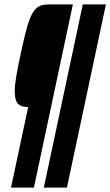

<svg xmlns="http://www.w3.org/2000/svg" viewBox="-20 -708 501 872"><path d="M30 144 108 -222Q87 -222 73.5 -228Q60 -234 53.5 -250Q47 -266 47 -296Q47 -320 53.5 -359Q60 -398 72 -454Q85 -516 95.5 -557.5Q106 -599 116.5 -625Q127 -651 139 -664.5Q151 -678 166 -683Q181 -688 202 -688H311L134 144ZM179 144 356 -688H461L284 144Z"/></svg>

Font: Saira ExtraCondensed ExtraBold
Style: Italic
Weight: 800
Width: 2
Italic angle: -12°
Designer: Hector Gatti with collaboration of the Omnibus-Type team
Foundry: Omnibus-Type
Version: Version 1.101